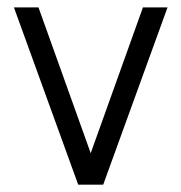

<svg xmlns="http://www.w3.org/2000/svg" viewBox="-20 -506 497 526"><path d="M262.7 0H194.3L18.1 -485.8H85.4L228.5 -86.4L371.6 -485.8H439Z"/></svg>

Font: Potro Sans Bangla
Style: Regular
Weight: 400
Designer: Jayed Ahsan Saad
Foundry: Codepotro
Version: Potro Sans Bangla; Version 0.905